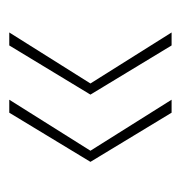

<svg xmlns="http://www.w3.org/2000/svg" viewBox="-8 -502 390 414"><g transform="rotate(90 187.0 -295.0)"><path d="M223 -120H195L305 -295L195 -470H223L329 -295ZM78 -120H50L160 -295L50 -470H78L184 -295Z"/></g></svg>

Font: SVN-Poppins Thin
Style: Regular
Weight: 100
Designer: Ninad Kale (Devanagari), Jonny Pinhorn (Latin)
Foundry: Indian Type Foundry
Version: Version 3.002 2017